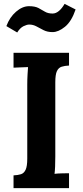

<svg xmlns="http://www.w3.org/2000/svg" viewBox="-20 -973 427 993"><path d="M337 -634Q315 -633 299 -628Q283 -623 274.5 -605.5Q266 -588 266 -547V-164Q266 -137 265 -112Q264 -87 262 -74Q278 -76 302.5 -76.5Q327 -77 337 -77V0H50V-66Q73 -67 88.5 -72Q104 -77 112.5 -95Q121 -113 121 -153V-536Q121 -563 122.5 -588Q124 -613 125 -626Q109 -625 85 -624.5Q61 -624 50 -623V-700H337ZM371 -924Q350 -862 316 -834.5Q282 -807 252 -807Q225 -807 205.5 -817Q186 -827 168.5 -836.5Q151 -846 131 -846Q119 -846 101.5 -837.5Q84 -829 69 -805L13 -838Q30 -884 63 -912.5Q96 -941 130 -941Q161 -941 179 -931.5Q197 -922 212.5 -912.5Q228 -903 252 -903Q269 -903 285 -916.5Q301 -930 314 -953Z"/></svg>

Font: Lora
Style: Weight 700
Weight: 700
Designer: Olga Karpushina, Alexei Vanyashin (Cyrillic)
Foundry: Cyreal
Version: Version 3.001